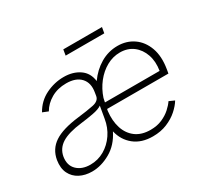

<svg xmlns="http://www.w3.org/2000/svg" viewBox="-142 -906 1207 1128"><g transform="rotate(-30 461.5 -341.5)"><path d="M599.8 11.4Q522.7 11.4 473.7 -28.1Q424.7 -67.5 409.8 -132.1Q373.6 -58.9 311.4 -23.6Q249.3 11.7 187.5 11.7Q140.6 11.7 104.4 -7.1Q68.2 -25.9 50.4 -62.1Q32.7 -98.4 40.8 -150.2Q52.6 -218.4 108 -255.1Q163.4 -291.9 274.5 -305Q338.1 -312.5 380.7 -321.2Q423.3 -329.9 428.6 -361.2L432.2 -383.9Q442.5 -443.2 410.3 -478.5Q378.2 -513.8 312.1 -513.8Q253.9 -513.8 209.7 -488.1Q165.5 -462.4 142.4 -421.9L104.8 -437.1Q137.8 -496.1 196.4 -524.9Q255 -553.6 318.2 -553.6Q380.7 -553.6 424.4 -523.6Q468 -493.6 475.1 -435.7Q513.5 -490.4 567.3 -522Q621.1 -553.6 683.2 -553.6Q744.3 -553.6 790.7 -521.5Q837 -489.3 858.5 -430.2Q880 -371.1 866.5 -290.1L861.9 -263.1H446L443.5 -250.7Q436.1 -186.8 452.4 -136.5Q468.8 -86.3 507.8 -57.5Q546.9 -28.8 606.9 -28.8Q651.6 -28.8 685.7 -43.9Q719.8 -58.9 743.8 -80.6Q767.8 -102.3 781.2 -122.5L817.1 -106.5Q800.8 -79.2 770.2 -51.8Q739.7 -24.5 696.7 -6.6Q653.8 11.4 599.8 11.4ZM459.9 -329.9 454.2 -302.6H824.9Q834.5 -361.5 818.2 -409.3Q801.8 -457 765.1 -485.1Q728.3 -513.1 676.1 -513.1Q628.6 -513.1 585.6 -489.2Q542.6 -465.2 509.9 -423.8Q477.3 -382.5 459.9 -329.9ZM198.5 -28.4Q249.6 -28.4 293.1 -53.4Q336.6 -78.5 366.3 -122.2Q396 -165.8 404.8 -221.2L418.7 -301.5Q399.5 -287.3 356.4 -279.3Q313.2 -271.3 273.1 -266.7Q182.2 -256 137.4 -227.8Q92.7 -199.6 83.8 -148.8Q74.9 -93 108.1 -60.7Q141.3 -28.4 198.5 -28.4ZM660.5 -695 653.8 -656.2H391.7L398.1 -695Z"/></g></svg>

Font: Inter Extra Light  BETA
Style: Italic
Weight: 200
Italic angle: 9.39999°
Designer: Rasmus Andersson
Foundry: rsms
Version: Version 3.011;git-f93a4a705